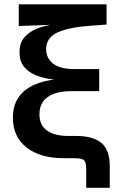

<svg xmlns="http://www.w3.org/2000/svg" viewBox="-20 -748 590 908"><path d="M387.7 140.1V50.3Q387.7 29.3 383.1 18.6Q378.4 7.8 366.2 3.9Q354 0 330.6 0H280.3Q168.9 0 105 -51Q41 -102.1 41 -190.4Q41 -237.8 57.4 -270.3Q73.7 -302.7 101.8 -323.5Q129.9 -344.2 164.6 -355.7Q199.2 -367.2 236.3 -371.8Q273.4 -376.5 307.6 -377L308.1 -367.2Q269 -367.7 227.5 -372.8Q186 -377.9 150.6 -391.8Q115.2 -405.8 93.8 -431.9Q72.3 -458 72.3 -500.5Q72.3 -546.9 98.6 -575.2Q125 -603.5 169.7 -618.2Q214.4 -632.8 269.5 -637.2V-632.3L68.8 -625V-727.5H483.9V-631.8L410.6 -626.5Q307.6 -619.6 252.9 -595Q198.2 -570.3 198.2 -515.1Q198.2 -472.7 231.4 -447Q264.6 -421.4 332 -421.4H449.2V-316.9H317.9Q244.6 -316.9 205.6 -289.3Q166.5 -261.7 166.5 -207.5Q166.5 -156.7 201.9 -130.9Q237.3 -105 304.7 -105H340.3Q419.4 -105 459.2 -72.3Q499 -39.6 499 37.1V140.1Z"/></svg>

Font: V-Inter
Style: SemiBold-600
Weight: 600
Designer: Rasmus Andersson
Foundry: rsms
Version: Version 4.000;git-4146feb